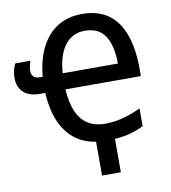

<svg xmlns="http://www.w3.org/2000/svg" viewBox="-98 -808 970 1091"><g transform="rotate(-10 387.5 -263.0)"><path d="M447.8 -725.1Q540.5 -725.1 600.1 -681.9Q659.7 -638.7 688.5 -557.1Q717.3 -475.6 717.3 -360.4V-319.3H282.2Q286.1 -246.1 307.4 -194.3Q328.6 -142.6 369.4 -115.2Q410.2 -87.9 472.2 -87.9Q510.3 -87.9 546.1 -95Q582 -102.1 615.2 -113.8Q648.4 -125.5 677.7 -140.1V-37.6Q643.6 -20 603 -8.5Q562.5 2.9 510.3 6.8V199.2H401.9V3.9Q328.6 -7.3 277.6 -48.8Q226.6 -90.3 198.5 -158.7Q170.4 -227.1 165.5 -319.3H135.7Q74.7 -319.3 41.5 -349.1Q8.3 -378.9 8.3 -433.1Q8.3 -455.1 13.2 -476.3Q18.1 -497.6 26.9 -514.2H114.3Q110.4 -503.9 106.7 -488.3Q103 -472.7 103 -457Q103 -435.5 115 -423.8Q127 -412.1 152.8 -412.1H167Q173.3 -483.4 194.6 -541Q215.8 -598.6 251.2 -639.9Q286.6 -681.2 335.9 -703.1Q385.3 -725.1 447.8 -725.1ZM447.3 -628.4Q409.7 -628.4 380.1 -613Q350.6 -597.7 329.8 -568.8Q309.1 -540 297.4 -500.2Q285.6 -460.4 282.7 -412.1H601.1Q600.6 -516.6 564 -572.5Q527.3 -628.4 447.3 -628.4Z"/></g></svg>

Font: Open Sans SemiCondensed SemiBold
Style: Regular
Weight: 600
Width: 4
Designer: Monotype Design Team
Foundry: Monotype Imaging Inc.
Version: Version 3.000